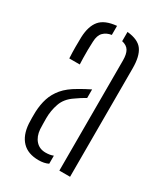

<svg xmlns="http://www.w3.org/2000/svg" viewBox="-157 -678 655 754"><g transform="rotate(30 170.5 -300.5)"><path d="M39 -100Q38.5 -115 38.2 -126.8Q38 -138.5 38.5 -153.5Q40 -187 49 -215Q58 -243 78.5 -267.5Q99 -292 137 -313.5Q148 -320 160.8 -327Q173.5 -334 187 -340.5V-301.5Q177.5 -296.5 166.5 -289.5Q155.5 -282.5 143 -273.5Q110 -251.5 98.8 -219.2Q87.5 -187 87.5 -152.5Q87.5 -138.5 87.8 -125.8Q88 -113 88.5 -103Q91 -71.5 107.8 -52.8Q124.5 -34 152.5 -34Q172.5 -34 187 -40V-3.5Q169 5.5 143.5 5.5Q95 5.5 68.8 -21.8Q42.5 -49 39 -100ZM48.5 -401Q47 -429 47 -452.5Q47 -476 47.5 -496.5Q49.5 -547.5 71.8 -574Q94 -600.5 147 -605.5V-564.5Q124.5 -561 110.8 -547.2Q97 -533.5 96 -504.5Q95 -486 94.8 -466.8Q94.5 -447.5 95 -430.5Q95.5 -413.5 96 -401ZM235 0V-499.5Q235 -528 226 -543.2Q217 -558.5 194.5 -563.5V-605.5Q245 -600.5 264.2 -573.5Q283.5 -546.5 283.5 -492V0Z"/></g></svg>

Font: Big Shoulders Stencil Text ExtraLight
Style: Regular
Weight: 250
Version: Version 2.001